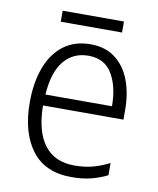

<svg xmlns="http://www.w3.org/2000/svg" viewBox="-77 -785 651 790"><g transform="rotate(10 248.0 -390.0)"><path d="M259 -608Q321 -608 362.5 -576Q404 -544 424.5 -489.5Q445 -435 445 -366V-326H109Q110 -218 153 -161.5Q196 -105 278 -105Q319 -105 352.5 -113.5Q386 -122 424 -141V-90Q390 -73 354.5 -64.5Q319 -56 275 -56Q164 -56 108.5 -130Q53 -204 53 -329Q53 -412 76.5 -475Q100 -538 146 -573Q192 -608 259 -608ZM258 -560Q194 -560 155.5 -512.5Q117 -465 111 -372H389Q389 -454 357.5 -507Q326 -560 258 -560ZM377 -724V-678H121V-724Z"/></g></svg>

Font: Noto Sans Malayalam UI SemiCondensed Light
Style: Regular
Weight: 300
Width: 4
Designer: Jelle Bosma - Monotype Design Team
Foundry: Monotype Imaging Inc.
Version: Version 2.104; ttfautohint (v1.8.4.7-5d5b)